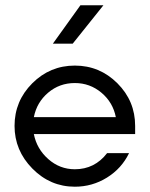

<svg xmlns="http://www.w3.org/2000/svg" viewBox="-20 -695 566 726"><path d="M371 -675 255 -530H180L284 -675ZM491 -219V-188H108Q119 -132 162.5 -93.5Q206 -55 263 -55Q338 -55 385 -116H468Q440 -58 384.5 -23.5Q329 11 263 11Q170 11 102.5 -57.5Q35 -126 35 -219Q35 -313 102 -380Q169 -447 263 -447Q357 -447 424 -380Q491 -313 491 -219ZM263 -381Q205 -381 162 -344.5Q119 -308 108 -252H418Q407 -308 363.5 -344.5Q320 -381 263 -381Z"/></svg>

Font: Arcon
Style: Regular
Weight: 400
Designer: M. Zarth
Foundry: martin zarth - visuelle & digitale kommunikation
Version: Version 1.131;PS 001.131;hotconv 1.0.70;makeotf.lib2.5.58329